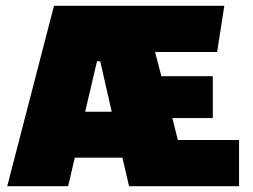

<svg xmlns="http://www.w3.org/2000/svg" viewBox="-20 -645 878 665"><path d="M167 -625H757L732 -465H517L539 -381H717V-236H577L596 -160H808V0H427L404 -99H239L216 0H5ZM367 -258 327 -433H316L275 -258Z"/></svg>

Font: Changa ExtraBold
Style: Regular
Weight: 800
Designer: Eduardo Rodriguez Tunni
Foundry: Eduardo Rodriguez Tunni
Version: Version 2.002; ttfautohint (v1.5) -l 8 -r 50 -G 220 -x 14 -H